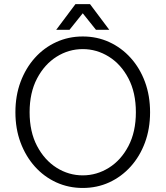

<svg xmlns="http://www.w3.org/2000/svg" viewBox="-20 -909 808 937"><path d="M55.2 -361.3Q55.2 -441.9 80.3 -509.3Q105.5 -576.7 150.1 -626.5Q194.8 -676.3 254.6 -703.6Q314.5 -731 383.8 -731Q453.6 -731 513.2 -703.6Q572.8 -676.3 617.7 -626.5Q662.6 -576.7 687.5 -509.3Q712.4 -441.9 712.4 -361.3Q712.4 -280.8 687.5 -213.4Q662.6 -146 617.7 -96.2Q572.8 -46.4 513.2 -19Q453.6 8.3 383.8 8.3Q314.5 8.3 254.6 -19Q194.8 -46.4 150.1 -96.2Q105.5 -146 80.3 -213.4Q55.2 -280.8 55.2 -361.3ZM124.5 -361.3Q124.5 -265.6 160.9 -196.5Q197.3 -127.4 256.3 -90.3Q315.4 -53.2 383.8 -53.2Q452.1 -53.2 511.5 -90.3Q570.8 -127.4 606.9 -196.5Q643.1 -265.6 643.1 -361.3Q643.1 -457 606.9 -526.1Q570.8 -595.2 511.5 -632.3Q452.1 -669.4 383.8 -669.4Q315.4 -669.4 256.3 -632.3Q197.3 -595.2 160.9 -526.1Q124.5 -457 124.5 -361.3ZM319.3 -763.7H254.4L348.1 -888.7H419.4L513.2 -763.7H448.2L383.8 -844.2Z"/></svg>

Font: Giphurs Light
Style: Regular
Weight: 300
Version: Version 0.920; ttfautohint (v1.8.4.7-5d5b)